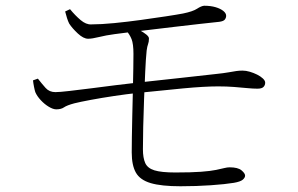

<svg xmlns="http://www.w3.org/2000/svg" viewBox="-20 -682 1040 669"><path d="M609 -33Q542 -33 505 -44Q468 -55 453.5 -80.5Q439 -106 439 -151Q439 -170 439.5 -205Q440 -240 441 -282.5Q442 -325 443 -367Q444 -409 444.5 -443Q445 -477 445 -494Q445 -529 438.5 -545.5Q432 -562 418 -578L435 -590Q452 -584 466.5 -576.5Q481 -569 490 -561.5Q499 -554 499 -548Q499 -536 496 -528.5Q493 -521 491 -506Q488 -477 486 -432Q484 -387 482 -336.5Q480 -286 479 -240Q478 -194 478 -162Q478 -132 486 -114Q494 -96 518 -88.5Q542 -81 591 -81Q647 -81 680.5 -83.5Q714 -86 733 -90Q752 -94 762 -96.5Q772 -99 780 -99Q809 -99 821.5 -88.5Q834 -78 834 -70Q834 -63 826 -56Q818 -49 795 -45Q765 -40 714.5 -36.5Q664 -33 609 -33ZM176 -301Q165 -301 150 -310Q135 -319 122 -333Q109 -347 103 -361Q101 -367 98.5 -379.5Q96 -392 95 -402L112 -408Q126 -390 139 -375.5Q152 -361 173 -361Q187 -361 221.5 -365Q256 -369 299.5 -374.5Q343 -380 385.5 -385.5Q428 -391 458 -394Q535 -402 609.5 -410.5Q684 -419 731 -424Q760 -427 776.5 -430Q793 -433 803.5 -434.5Q814 -436 825 -436Q837 -436 850.5 -432Q864 -428 876 -422Q888 -416 896 -408.5Q904 -401 904 -394Q904 -385 898 -379Q892 -373 877 -373Q862 -373 841.5 -375Q821 -377 795.5 -379Q770 -381 740 -381Q693 -381 618 -374Q543 -367 458 -358Q421 -354 377.5 -347.5Q334 -341 296.5 -334Q259 -327 239 -322Q213 -315 203 -308Q193 -301 176 -301ZM287 -547Q271 -547 251.5 -565Q232 -583 221 -600Q217 -608 213.5 -619Q210 -630 207 -642L224 -650Q242 -628 261 -612Q280 -596 298 -597Q332 -597 378 -601.5Q424 -606 471 -612.5Q518 -619 557.5 -625Q597 -631 618 -635Q652 -642 666.5 -651.5Q681 -661 691 -662Q714 -662 731 -657Q748 -652 758 -644Q768 -636 768 -627Q768 -620 763.5 -614Q759 -608 744 -606Q716 -603 675 -598.5Q634 -594 588.5 -588.5Q543 -583 500.5 -578Q458 -573 425.5 -569Q393 -565 379 -563Q349 -559 325 -553Q301 -547 287 -547Z"/></svg>

Font: Noto Serif SC ExtraLight ExtraLight
Style: Regular
Weight: 250
Version: Version 2.002-H1;hotconv 1.1.0;makeotfexe 2.6.0